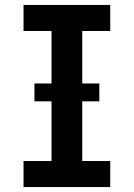

<svg xmlns="http://www.w3.org/2000/svg" viewBox="-20 -755 540 775"><path d="M75 0V-105H188V-630H75V-735H425V-630H312V-105H425V0ZM119 -346V-418H381V-346Z"/></svg>

Font: Iosevka Curly Extrabold
Style: Regular
Weight: 800
Monospace: yes
Designer: Belleve Invis
Foundry: Belleve Invis
Version: Version 22.1.2; ttfautohint (v1.8.4)